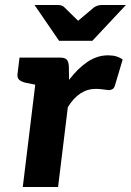

<svg xmlns="http://www.w3.org/2000/svg" viewBox="-20 -747 523 767"><path d="M71 0 134 -517H218Q239 -517 246.5 -509Q254 -501 255 -482L256 -428Q290 -473 329 -499.5Q368 -526 412 -526Q431 -526 445.5 -521.5Q460 -517 470 -509L439 -405Q436 -395 429.5 -391Q423 -387 414 -387Q411 -387 394 -389.5Q377 -392 363 -392Q329 -392 301 -373.5Q273 -355 251 -319L212 0ZM156 -517 129 -407 80 -417Q65 -421 56.5 -428.5Q48 -436 50 -452L58 -517ZM483 -727 349 -584H216L118 -727H212Q229 -727 238 -717L292 -664L355 -717Q360 -721 368.5 -724Q377 -727 385 -727Z"/></svg>

Font: Aleo ExtraBold
Style: Italic
Weight: 800
Italic angle: -7°
Designer: Alessio Laiso
Foundry: Alessio Laiso
Version: Version 2.001;gftools[0.9.29]